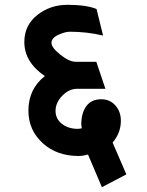

<svg xmlns="http://www.w3.org/2000/svg" viewBox="-20 -653 615 805"><path d="M404.8 -236.8Q440.9 -236.8 463.9 -210.7Q486.8 -184.6 486.8 -147Q486.8 -95.7 452.1 -55.2L509.8 78.1L407.2 131.8L349.1 -4.9Q326.2 1 310.1 1Q218.8 1 160.2 -51.8Q99.1 -106.9 99.1 -189Q99.1 -279.8 168 -334Q82 -392.6 82 -477.1Q82 -546.9 136.2 -589.8Q189.9 -632.8 263.2 -632.8Q341.8 -632.8 384.8 -615.2L412.1 -503.9Q344.7 -520 272.9 -520Q252.9 -520 224.1 -506.8Q195.8 -493.7 195.8 -473.1Q195.8 -453.6 232.9 -423.8Q270 -394 297.9 -394H383.8L421.9 -280.8H304.2Q269.5 -280.8 241.2 -251.7Q212.9 -222.7 212.9 -188Q212.9 -154.3 240 -133.5Q267.1 -112.8 305.2 -112.8Q313.5 -112.8 323.2 -115.2Q322.8 -117.7 321.8 -123Q320.8 -128.4 320.8 -130.9Q320.8 -178.7 341.8 -207.8Q362.8 -236.8 404.8 -236.8Z"/></svg>

Font: Miedinger*
Style: Bold
Weight: 700
Version: Version 001.000